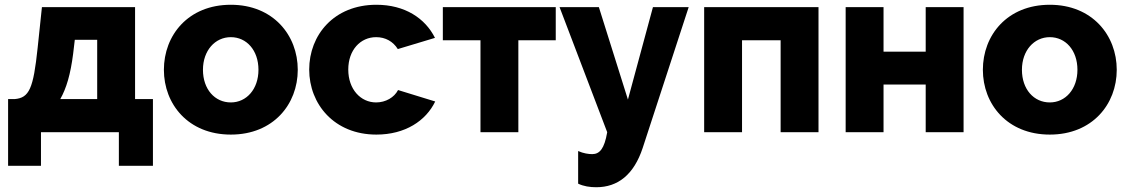

<svg xmlns="http://www.w3.org/2000/svg" viewBox="-20 -555 4732 806"><path d="M14 141H152V0H479V141H622V-139H547V-525H156L138 -354C120 -183 103 -144 41 -139H14ZM233 -139C259 -185 276 -243 287 -329L294 -388H388V-139Z M949 10C1128 10 1230 -118 1230 -262C1230 -407 1127 -535 949 -535C770 -535 668 -407 668 -262C668 -118 770 10 949 10ZM832 -262C832 -343 883 -399 949 -399C1015 -399 1065 -344 1065 -262C1065 -181 1015 -125 949 -125C882 -125 832 -180 832 -262Z M1278 -263C1278 -118 1383 10 1560 10C1681 10 1768 -48 1807 -129L1651 -177C1635 -146 1599 -125 1559 -125C1494 -125 1442 -180 1442 -263C1442 -345 1493 -399 1559 -399C1598 -399 1630 -381 1650 -349L1806 -396C1765 -478 1680 -535 1560 -535C1382 -535 1278 -408 1278 -263Z M2156 -386H2313V-525H1839V-386H1997V0H2156Z M2407 216C2430 227 2456 231 2483 231C2574 231 2641 178 2678 66L2871 -525H2721L2616 -137L2494 -525H2329L2529 0C2517 70 2497 92 2466 92C2451 92 2429 89 2407 79Z M3416 -525H2936V0H3095V-386H3257V0H3416Z M3689 -525H3530V0H3689V-200H3866V0H4025V-525H3866V-338H3689Z M4387 10C4566 10 4668 -118 4668 -262C4668 -407 4565 -535 4387 -535C4208 -535 4106 -407 4106 -262C4106 -118 4208 10 4387 10ZM4270 -262C4270 -343 4321 -399 4387 -399C4453 -399 4503 -344 4503 -262C4503 -181 4453 -125 4387 -125C4320 -125 4270 -180 4270 -262Z"/></svg>

Font: Raleway
Style: ExtraBold
Weight: 800
Designer: Matt McInerney, Pablo Impallari, Rodrigo Fuenzalida
Foundry: Matt McInerney, Pablo Impallari, Rodrigo Fuenzalida
Version: Version 3.000